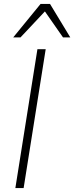

<svg xmlns="http://www.w3.org/2000/svg" viewBox="-20 -955 377 975"><path d="M58 0 170 -705H212L100 0ZM47 -765 186 -935H234L337 -765H300L208 -897L84 -765Z"/></svg>

Font: Nunito Sans ExtraLight
Style: Italic
Weight: 200
Italic angle: -9°
Designer: Vernon Adams
Foundry: Vernon Adams
Version: Version 3.006; ttfautohint (v1.8.3)